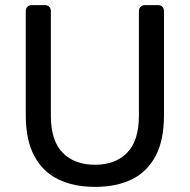

<svg xmlns="http://www.w3.org/2000/svg" viewBox="-20 -720 741 750"><path d="M351.2 10Q267.4 10 206.9 -19.8Q146.4 -49.6 113.6 -111.4Q80.7 -173.3 80.7 -269.7V-676.3Q80.7 -687.3 87.1 -693.6Q93.4 -700 103.6 -700H155Q166 -700 172.4 -693.6Q178.7 -687.3 178.7 -676.3V-268Q178.7 -170.1 224.9 -123.2Q271 -76.4 351.1 -76.4Q430.3 -76.4 476.4 -123.2Q522.6 -170.1 522.6 -268V-676.3Q522.6 -687.3 529.3 -693.6Q536.1 -700 546.3 -700H597.7Q607.9 -700 614.2 -693.6Q620.6 -687.3 620.6 -676.3V-269.7Q620.6 -173.3 588.2 -111.4Q555.7 -49.6 495.7 -19.8Q435.7 10 351.2 10Z"/></svg>

Font: Rubik Light
Style: Regular
Weight: 300
Designer: Hubert and Fischer
Foundry: Hubert and Fischer
Version: Version 2.300;gftools[0.9.30]